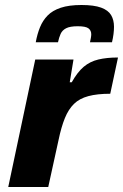

<svg xmlns="http://www.w3.org/2000/svg" viewBox="-20 -748 492 768"><path d="M13 0 121 -510H274L259 -419H267Q290 -460 315 -481Q340 -502 373.5 -510Q407 -518 452 -518L421 -373Q369 -373 333.5 -363.5Q298 -354 276 -332.5Q254 -311 239.5 -275.5Q225 -240 214 -187L173 0ZM123 -579Q129 -612 140 -639Q151 -666 170.5 -686Q190 -706 223 -717Q256 -728 306 -728Q356 -728 384.5 -717.5Q413 -707 424.5 -687.5Q436 -668 436 -641Q436 -627 434 -611.5Q432 -596 428 -579H340Q342 -588 343.5 -596.5Q345 -605 345 -611Q345 -626 334 -634.5Q323 -643 291 -643Q260 -643 244.5 -635Q229 -627 222.5 -612.5Q216 -598 212 -579Z"/></svg>

Font: Saira Thin
Style: Bold Italic
Weight: 700
Italic angle: -12°
Version: Version 1.101